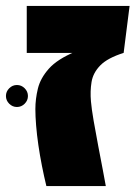

<svg xmlns="http://www.w3.org/2000/svg" viewBox="-53 -629 471 646"><path d="M103 -3Q95 -36 88 -71.5Q81 -107 76 -141.5Q71 -176 68.5 -207Q66 -238 66 -262Q66 -296 74.5 -331Q83 -366 111.5 -398Q140 -430 200 -455L363 -451Q309 -434 284.5 -409Q260 -384 255 -353Q250 -322 253 -288Q255 -264 262 -223Q269 -182 277.5 -138Q286 -94 293 -57Q300 -20 303 -3ZM37 -451V-609H383L363 -451ZM4 -269Q-11 -269 -22 -280Q-33 -291 -33 -306Q-33 -321 -22 -332Q-11 -343 4 -343Q19 -343 30 -332Q41 -321 41 -306Q41 -291 30 -280Q19 -269 4 -269Z"/></svg>

Font: Noto Sans Hebrew Thin Black
Style: Regular
Weight: 900
Version: Version 3.001